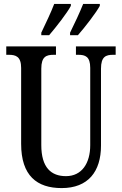

<svg xmlns="http://www.w3.org/2000/svg" viewBox="-20 -951 624 981"><path d="M338 -784V-771H378C415 -813 471 -886 490 -921V-931H405C387 -886 363 -835 338 -784ZM191 -784V-771H231C267 -813 324 -886 342 -921V-931H257C240 -886 215 -835 191 -784ZM295 10C430 10 496 -74 496 -207V-600C496 -662 521 -671 558 -671H571V-714H368V-671H380C416 -671 441 -662 441 -604V-209C441 -117 398 -51 317 -51C242 -51 191 -94 191 -210V-600C191 -662 217 -671 254 -671H266V-714H12V-671H25C61 -671 88 -662 88 -604V-216C88 -53 169 10 295 10Z"/></svg>

Font: Noto Serif Tamil ExtraCondensed Medium
Style: Italic
Weight: 500
Width: 2
Italic angle: -12°
Designer: Indian Type Foundry, Tom Grace, and the Monotype Design Team
Foundry: Monotype Imaging Inc.
Version: Version 2.003